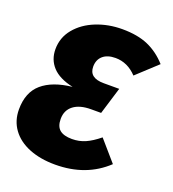

<svg xmlns="http://www.w3.org/2000/svg" viewBox="-134 -818 845 940"><g transform="rotate(20 288.5 -348.0)"><path d="M577 -619 471 -521Q423 -572 360 -572Q318 -572 294.5 -551.5Q271 -531 271 -495Q271 -436 347 -436H428L385 -295H333Q274 -295 241.5 -270Q209 -245 209 -200Q209 -161 230 -143.5Q251 -126 294 -126Q331 -126 363 -140Q395 -154 433 -185L525 -79Q420 20 259 20Q182 20 123.5 -3.5Q65 -27 33 -71Q1 -115 1 -174Q1 -263 55 -309.5Q109 -356 210 -367Q137 -383 102.5 -420.5Q68 -458 68 -512Q68 -573 106.5 -619.5Q145 -666 208 -691Q271 -716 343 -716Q423 -716 478 -692Q533 -668 577 -619Z"/></g></svg>

Font: FiraGO Heavy
Style: Italic
Weight: 900
Italic angle: -8°
Designer: bBox Type GmbH
Foundry: bBox Type GmbH
Version: Version 1.001